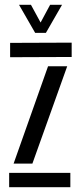

<svg xmlns="http://www.w3.org/2000/svg" viewBox="-20 -777 336 797"><path d="M18 0V-59.5H272V0ZM22 -539.5V-599L277.5 -600V-540.5ZM36.5 -98 179.5 -502H259L114.5 -98ZM126 -640.5 59 -757H108.5L148.5 -683.5L188 -757H237.5L170.5 -640.5Z"/></svg>

Font: Big Shoulders Stencil Display Thin Medium
Style: Regular
Weight: 500
Version: Version 2.001